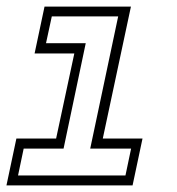

<svg xmlns="http://www.w3.org/2000/svg" viewBox="-20 -560 536 580"><path d="M-0.5 0 29.5 -141.5H149.5L204.5 -398.5H84.5L114.5 -540H375.5L290.5 -141.5H410.5L380.5 0ZM34.5 -30H359L376 -111H252.5L337 -510.5H136.5L119 -429.5H239L172 -111H51.5Z"/></svg>

Font: Tourney Thin Light
Style: Italic
Weight: 300
Italic angle: -12°
Version: Version 1.015